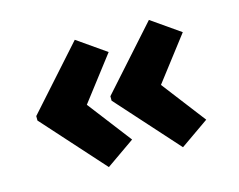

<svg xmlns="http://www.w3.org/2000/svg" viewBox="-75 -613 882 708"><g transform="rotate(-15 366.0 -259.0)"><path d="M543 -16 333 -250V-267L543 -502L652 -426L504 -233V-285L652 -92ZM260 -16 50 -250V-267L260 -502L369 -426L221 -233V-285L369 -92Z"/></g></svg>

Font: Lexend Exa ExtraBold
Style: Regular
Weight: 800
Designer: Bonnie Shaver-Troup, Thomas Jockin
Foundry: Lexend
Version: Version 1.007